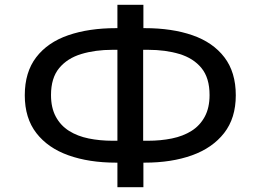

<svg xmlns="http://www.w3.org/2000/svg" viewBox="-20 -754 1084 798"><path d="M468 24V-99L495 -78H462Q350 -78 264.5 -108.5Q179 -139 131 -201Q83 -263 83 -358Q83 -454 130.5 -516Q178 -578 263.5 -607.5Q349 -637 462 -637H495L468 -616V-734H576V-616L548 -637H582Q695 -637 780 -607.5Q865 -578 912.5 -516Q960 -454 960 -358Q960 -263 911.5 -201Q863 -139 778 -108.5Q693 -78 582 -78H548L576 -99V24ZM468 -140V-576L493 -547H448Q376 -547 318 -529.5Q260 -512 226 -471Q192 -430 192 -359Q192 -306 212 -269Q232 -232 267 -210Q302 -188 348.5 -178.5Q395 -169 448 -169H493ZM575 -140 550 -169H595Q648 -169 694.5 -178.5Q741 -188 776 -210Q811 -232 831 -269Q851 -306 851 -359Q851 -430 817.5 -471Q784 -512 726 -529.5Q668 -547 595 -547H550L575 -576Z"/></svg>

Font: Nunito Sans 7pt SemiExpanded Medium
Style: Regular
Weight: 500
Width: 6
Designer: Vernon Adams
Foundry: Vernon Adams
Version: Version 3.101;gftools[0.9.27]